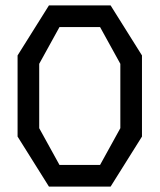

<svg xmlns="http://www.w3.org/2000/svg" viewBox="-20 -680 590 710"><path d="M389 -660 505 -475V-175L389 10H161L45 -175V-475L161 -660ZM350 -70 425 -206V-444L350 -580H200L125 -444V-206L200 -70Z"/></svg>

Font: Syne Mono
Style: Regular
Weight: 400
Monospace: yes
Designer: Lucas Descroix
Foundry: Bonjour Monde
Version: Version 2.000; ttfautohint (v1.8.3)